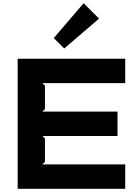

<svg xmlns="http://www.w3.org/2000/svg" viewBox="-20 -1176 870 1196"><path d="M597 -1060 380 -874 315 -939 501 -1156ZM760 0H90V-810H760V-658H244L260 -642V-497L244 -481H712V-329H244L260 -313V-168L244 -152H760Z"/></svg>

Font: TypoPRO Sinkin Sans
Style: 700 Bold
Weight: 700
Designer: Keith Bates
Foundry: K-Type
Version: Sinkin Sans (version 1.0)  by Keith Bates   •   © 2014   www